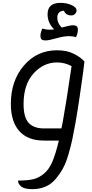

<svg xmlns="http://www.w3.org/2000/svg" viewBox="-20 -959 644 1344"><path d="M300 -676Q278 -676 270.5 -684Q263 -692 263 -707Q263 -729 276 -759Q304 -751 324 -751Q335 -751 359 -753Q313 -799 313 -859Q313 -939 403 -939Q447 -939 482 -923Q517 -907 516 -884Q515 -870 502.5 -859Q490 -848 467 -852Q440 -855 427 -884Q381 -881 381 -835Q381 -797 412 -766Q470 -782 487 -782Q510 -782 517.5 -774.5Q525 -767 525 -752Q525 -725 512 -699Q489 -706 462 -706Q427 -706 374 -691Q321 -676 300 -676ZM206 365Q151 365 128.5 346.5Q106 328 106 305Q173 305 213 295.5Q253 286 288.5 256Q324 226 347 171.5Q370 117 392 25H287Q175 25 115.5 -41Q56 -107 56 -232Q56 -394 147.5 -500.5Q239 -607 379 -607Q450 -607 499 -581.5Q548 -556 571 -528Q571 -520 562 -454Q553 -388 538 -285Q523 -182 508 -97Q496 -30 486 17Q476 64 459 122.5Q442 181 420.5 220Q399 259 369 294.5Q339 330 298 347.5Q257 365 206 365ZM287 -60H410Q414 -76 420 -110Q442 -229 481 -496Q433 -522 379 -522Q285 -522 215 -445Q145 -368 145 -231Q145 -137 181 -98.5Q217 -60 287 -60Z"/></svg>

Font: Lemonada Light
Style: Regular
Weight: 300
Designer: Mohamed Gaber (Arabic), Eduardo Tunni (Latin)
Foundry: Kief Type Foundry
Version: Version 4.004